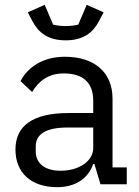

<svg xmlns="http://www.w3.org/2000/svg" viewBox="-20 -763 574 795"><path d="M252 -596C324 -596 364 -627 389 -674L409 -712L339 -743L304 -661C288 -657 268 -655 252 -655C236 -655 216 -657 200 -661L165 -743L95 -712L115 -674C140 -627 180 -596 252 -596ZM396 0H505V-70H446V-354C446 -463 372 -528 248 -528C155 -528 93 -482 65 -427L113 -382C141 -429 182 -459 244 -459C326 -459 366 -419 366 -346V-295H264C114 -295 44 -241 44 -144C44 -48 108 12 217 12C289 12 344 -21 366 -84H371ZM230 -56C168 -56 128 -85 128 -136V-157C128 -207 169 -235 260 -235H366V-150C366 -97 309 -56 230 -56Z"/></svg>

Font: Braiins Sans
Style: Regular
Weight: 400
Designer: Mike Abbink, Paul van der Laan, Pieter van Rosmalen, Jiri Chlebus, Lubos Buracinsky
Foundry: Bold Monday, Sudetype
Version: Version 1.000;hotconv 1.0.109;makeotfexe 2.5.65596